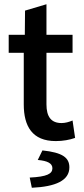

<svg xmlns="http://www.w3.org/2000/svg" viewBox="-20 -654 395 905"><path d="M243 11C277 11 309 5 334 -4L322 -86C305 -79 288 -74 270 -74C221 -74 199 -104 199 -162V-405H322V-490H199V-634L98 -604L97 -490H21V-405H92V-162C92 -59 132 11 243 11ZM120 183 130 231C242 226 307 197 307 135C307 89 275 65 180 55L158 100C204 104 227 116 227 139C227 165 202 179 120 183Z"/></svg>

Font: Cambridge Sans Medium
Style: Regular
Weight: 500
Version: Version 2.020;PS 002.020;hotconv 1.0.88;makeotf.lib2.5.64775